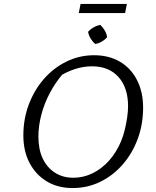

<svg xmlns="http://www.w3.org/2000/svg" viewBox="-20 -941 786 970"><path d="M347 9Q272 9 216.5 -24.5Q161 -58 129.5 -117.5Q98 -177 98 -257Q98 -341 126 -414.5Q154 -488 203 -543.5Q252 -599 317 -630.5Q382 -662 455 -662Q530 -662 585.5 -629.5Q641 -597 672 -537Q703 -477 703 -397Q703 -312 675.5 -238.5Q648 -165 599.5 -109.5Q551 -54 486.5 -22.5Q422 9 347 9ZM351 -43Q401 -43 447.5 -65.5Q494 -88 531 -129.5Q568 -171 592 -228Q603 -255 610.5 -286Q618 -317 622.5 -348Q627 -379 627 -404Q627 -498 578.5 -552Q530 -606 445 -606Q402 -606 358.5 -592Q315 -578 273 -551L301 -572Q261 -526 232.5 -472.5Q204 -419 189 -362Q174 -305 174 -251Q174 -187 195.5 -141Q217 -95 257 -69Q297 -43 351 -43ZM378 -875 387 -921H621L612 -875ZM487 -815Q500 -803 509.5 -786.5Q519 -770 521 -753Q510 -740 493.5 -730.5Q477 -721 461 -719Q447 -731 437.5 -747Q428 -763 425 -780Q436 -793 452.5 -802.5Q469 -812 487 -815Z"/></svg>

Font: Piazzolla Thin Light
Style: Italic
Weight: 300
Italic angle: -11.3°
Version: Version 2.005